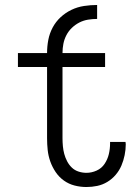

<svg xmlns="http://www.w3.org/2000/svg" viewBox="-20 -743 540 771"><path d="M327 8Q349 8 370.5 3.5Q392 -1 411 -12.5Q430 -24 444.5 -41Q459 -58 467.5 -78Q476 -98 480.5 -120Q485 -142 485 -164Q485 -166 484.5 -168.5Q484 -171 484 -173H422Q422 -172 422 -170Q422 -168 422 -167Q422 -145 417 -124Q412 -103 400 -85Q388 -67 368 -58Q348 -49 327 -49Q311 -49 295.5 -54Q280 -59 268.5 -70Q257 -81 249.5 -95.5Q242 -110 238 -125Q234 -140 232.5 -156Q231 -172 231 -188V-474H402V-530H231Q231 -549 234.5 -567Q238 -585 246.5 -601.5Q255 -618 268.5 -631Q282 -644 298.5 -652.5Q315 -661 333.5 -664Q352 -667 370 -667V-723Q344 -723 317.5 -719Q291 -715 267 -703.5Q243 -692 223.5 -674Q204 -656 191.5 -632.5Q179 -609 174 -583Q169 -557 169 -530H52V-474H169V-188Q169 -164 171.5 -140.5Q174 -117 182 -94.5Q190 -72 203.5 -52Q217 -32 236.5 -18Q256 -4 279.5 2Q303 8 327 8Z"/></svg>

Font: Iosevka SS09 Light
Style: Regular
Weight: 300
Monospace: yes
Designer: Belleve Invis
Foundry: Belleve Invis
Version: Version 5.2.1; ttfautohint (v1.8.3)